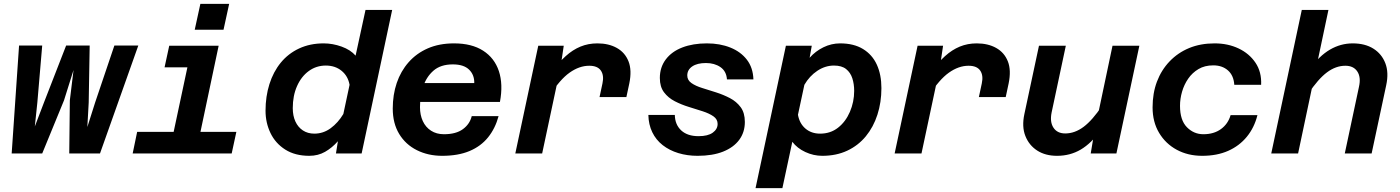

<svg xmlns="http://www.w3.org/2000/svg" viewBox="-20 -789 7195 987"><path d="M40 0 78 -555H197L172 -262L159 -139L206 -262L320 -555H441L436 -262L429 -136L469 -262L568 -555H691L494 0H336L339 -273L358 -429L309 -273L197 0Z M849 0 967 -554H1104L987 0ZM662 0 685 -111H1195L1171 0ZM826 -443 850 -554H1036L1012 -443ZM981 -636 1010 -769H1158L1129 -636Z M1644 -566Q1690 -566 1736 -549.5Q1782 -533 1808 -503L1859 -738H1996L1839 0H1707L1717 -63Q1687 -29 1651 -8.5Q1615 12 1570 12Q1497 12 1446.5 -20Q1396 -52 1370.5 -105Q1345 -158 1345 -220Q1345 -293 1365 -356.5Q1385 -420 1423.5 -467Q1462 -514 1518 -540Q1574 -566 1644 -566ZM1596 -102Q1642 -102 1680 -130Q1718 -158 1745 -203L1777 -353Q1769 -398 1736 -425Q1703 -452 1655 -452Q1606 -452 1567.5 -424Q1529 -396 1507 -346.5Q1485 -297 1485 -233Q1485 -194 1498.5 -164.5Q1512 -135 1537 -118.5Q1562 -102 1596 -102Z M2253 12Q2181 12 2123 -17Q2065 -46 2032 -100.5Q1999 -155 1999 -231Q1999 -302 2019.5 -362.5Q2040 -423 2080.5 -469Q2121 -515 2179.5 -540.5Q2238 -566 2314 -566Q2405 -566 2463.5 -528.5Q2522 -491 2544.5 -423.5Q2567 -356 2550 -265H2107L2129 -362H2418Q2419 -404 2391.5 -431Q2364 -458 2308 -458Q2245 -458 2208 -425.5Q2171 -393 2155 -342.5Q2139 -292 2139 -238Q2139 -198 2153.5 -166.5Q2168 -135 2196 -117Q2224 -99 2262 -99Q2324 -99 2359.5 -125Q2395 -151 2405 -192H2543Q2526 -129 2489 -83Q2452 -37 2393.5 -12.5Q2335 12 2253 12Z M3062 -290 3077 -360Q3086 -401 3069 -426Q3052 -451 3009 -451Q2958 -451 2908 -415.5Q2858 -380 2807 -299L2817 -420Q2852 -468 2888 -500.5Q2924 -533 2964 -549.5Q3004 -566 3051 -566Q3109 -566 3151 -542.5Q3193 -519 3211 -473.5Q3229 -428 3215 -360L3200 -290ZM2629 0 2747 -554H2878L2862 -446L2767 0Z M3566 12Q3513 12 3467 -2Q3421 -16 3386.5 -43Q3352 -70 3333 -109.5Q3314 -149 3313 -198H3449Q3450 -148 3482 -118.5Q3514 -89 3571 -89Q3619 -89 3644 -107Q3669 -125 3669 -152Q3669 -176 3647.5 -191Q3626 -206 3592 -217Q3558 -228 3520.5 -239.5Q3483 -251 3449 -268.5Q3415 -286 3393.5 -314.5Q3372 -343 3372 -388Q3372 -443 3402.5 -483.5Q3433 -524 3487.5 -545Q3542 -566 3614 -566Q3681 -566 3734.5 -544.5Q3788 -523 3819.5 -482Q3851 -441 3853 -381H3717Q3714 -423 3683.5 -444Q3653 -465 3609 -465Q3564 -465 3538.5 -447.5Q3513 -430 3513 -401Q3513 -377 3534.5 -362Q3556 -347 3590 -336.5Q3624 -326 3661.5 -314Q3699 -302 3732.5 -284.5Q3766 -267 3787.5 -238Q3809 -209 3809 -162Q3809 -109 3780 -70Q3751 -31 3697 -9.5Q3643 12 3566 12Z M4299 -566Q4369 -566 4416.5 -537Q4464 -508 4487.5 -456.5Q4511 -405 4511 -336Q4511 -263 4490.5 -199.5Q4470 -136 4431 -88.5Q4392 -41 4335.5 -14.5Q4279 12 4207 12Q4162 12 4120 -7.5Q4078 -27 4053 -60L4002 178H3864L4020 -554H4153L4142 -492Q4172 -526 4213 -546Q4254 -566 4299 -566ZM4196 -102Q4249 -102 4288 -132.5Q4327 -163 4349 -214Q4371 -265 4371 -322Q4371 -357 4361.5 -386.5Q4352 -416 4329.5 -434Q4307 -452 4267 -452Q4222 -452 4181.5 -425Q4141 -398 4115 -353L4082 -199Q4090 -154 4120.5 -128Q4151 -102 4196 -102Z M5012 -290 5027 -360Q5036 -401 5019 -426Q5002 -451 4959 -451Q4908 -451 4858 -415.5Q4808 -380 4757 -299L4767 -420Q4802 -468 4838 -500.5Q4874 -533 4914 -549.5Q4954 -566 5001 -566Q5059 -566 5101 -542.5Q5143 -519 5161 -473.5Q5179 -428 5165 -360L5150 -290ZM4579 0 4697 -554H4828L4812 -446L4717 0Z M5459 -554 5386 -211Q5376 -162 5395.5 -132.5Q5415 -103 5456 -103Q5505 -103 5550.5 -137Q5596 -171 5646 -246L5640 -121Q5590 -52 5535.5 -20Q5481 12 5414 12Q5354 12 5312 -15Q5270 -42 5251 -90Q5232 -138 5246 -203L5321 -554ZM5837 -554 5719 0H5587L5605 -108L5699 -554Z M6160 12Q6087 12 6029.5 -19Q5972 -50 5938.5 -106Q5905 -162 5905 -237Q5905 -310 5927.5 -369.5Q5950 -429 5992.5 -473.5Q6035 -518 6093 -542Q6151 -566 6224 -566Q6292 -566 6347 -540Q6402 -514 6434 -466.5Q6466 -419 6463 -353H6325Q6322 -401 6292.5 -427Q6263 -453 6217 -453Q6173 -453 6141 -434Q6109 -415 6088 -384.5Q6067 -354 6056.5 -317.5Q6046 -281 6046 -245Q6046 -171 6081.5 -135Q6117 -99 6166 -99Q6220 -99 6256.5 -125.5Q6293 -152 6306 -197H6444Q6428 -133 6389.5 -86Q6351 -39 6293.5 -13.5Q6236 12 6160 12Z M6893 0 6966 -343Q6977 -392 6957.5 -421.5Q6938 -451 6896 -451Q6847 -451 6801.5 -417Q6756 -383 6706 -308L6712 -433Q6762 -502 6817 -534Q6872 -566 6934 -566Q6997 -566 7040 -539Q7083 -512 7101.5 -464Q7120 -416 7106 -351L7031 0ZM6515 0 6672 -738H6809L6653 0Z"/></svg>

Font: Azeret Mono Thin SemiBold
Style: Italic
Weight: 600
Italic angle: -12°
Version: Version 1.002